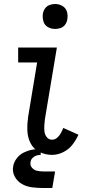

<svg xmlns="http://www.w3.org/2000/svg" viewBox="-20 -768 472 962"><path d="M241 8Q269 8 296.5 -5.5Q324 -19 342.5 -42.5Q361 -66 373 -93L297 -127Q292 -114 285 -101Q278 -88 266.5 -78Q255 -68 241 -68Q225 -68 215 -80Q205 -92 203 -107.5Q201 -123 202 -139Q203 -155 205 -171L265 -530H71V-455H166L121 -183Q116 -149 117 -115Q118 -81 132.5 -51.5Q147 -22 177 -7Q207 8 241 8ZM256 -623Q270 -623 283.5 -627.5Q297 -632 306 -644Q315 -656 317 -670Q321 -690 315.5 -709Q310 -728 293 -738Q276 -748 256 -748Q242 -748 228.5 -743Q215 -738 206 -726Q197 -714 195 -700Q192 -680 197.5 -661Q203 -642 219.5 -632.5Q236 -623 256 -623ZM196 174H242L256 91H196Q180 91 165 87.5Q150 84 140 72Q130 60 133 44Q134 33 142.5 24Q151 15 162 11.5Q173 8 184 8V-22Q163 -22 141.5 -18Q120 -14 99.5 -4Q79 6 64.5 24.5Q50 43 46 65Q41 93 54 117Q67 141 90 154Q113 167 140.5 170.5Q168 174 196 174Z"/></svg>

Font: Iosevka Sparkle
Style: Italic
Weight: 400
Italic angle: -9°
Designer: Belleve Invis
Foundry: Belleve Invis
Version: Version 4.5.0; ttfautohint (v1.8.3)